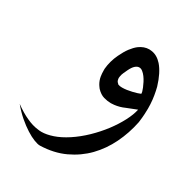

<svg xmlns="http://www.w3.org/2000/svg" viewBox="-142 -372 740 770"><g transform="rotate(30 227.5 13.0)"><path d="M367.7 -13.2Q346.2 -3.4 321.8 -0.5Q314 0.5 306.6 0.5Q291.5 0.5 273.7 -4.4Q255.9 -9.3 239.3 -26.9Q236.8 -30.3 234.6 -33.2Q232.4 -36.1 230 -40Q221.2 -54.7 218.3 -71.8Q216.3 -84.5 216.3 -98.1V-106.9Q217.8 -124.5 222.9 -142.8Q228 -161.1 236.3 -178.2Q248 -203.1 260.7 -220Q273.4 -236.8 286.6 -247.1Q309.1 -263.7 333 -263.7Q338.4 -263.7 343.8 -262.7Q370.1 -259.3 392.1 -234.9Q418 -205.1 434.6 -149.9Q439 -132.8 442.1 -114Q445.3 -95.2 446.3 -75.2Q446.8 -65.4 446.8 -55.2Q446.8 -44.9 446 -29.5Q445.3 -14.2 442.4 7.8L441.9 11.2Q430.7 66.4 406.5 116.2Q382.3 166 345.5 203.9Q308.6 241.7 258.8 264.9Q209 288.1 146 290H144.5Q134.8 290 117.7 283.4Q100.6 276.9 79.3 263.4Q58.1 250 35.4 230.5Q12.7 210.9 -8.3 185.5Q24.4 209.5 53.2 222.2Q80.6 234.9 105.5 237.8Q114.3 239.3 123 239.3Q146 239.3 175 229.5Q204.1 219.7 236.6 198.5Q269 177.2 299.1 148.2Q329.1 119.1 352.8 87.9Q376.5 56.6 392.8 25.4Q409.2 -5.9 414.6 -31.7ZM394 -94.2V-95.2Q394 -97.2 392.6 -103Q391.1 -108.9 387.2 -118.4Q383.3 -127.9 377.7 -138.9Q372.1 -149.9 365.2 -159.2Q358.4 -168.5 350.3 -174.8Q342.3 -181.2 333.7 -180.9Q325.2 -180.7 316.2 -172.9Q307.1 -165 298.3 -146.5Q294.4 -138.2 290.3 -129.2Q286.1 -120.1 284.7 -111.3Q283.7 -107.4 283.7 -103.5Q283.7 -99.1 285.4 -92.8Q287.1 -86.4 295.9 -79.1Q303.2 -76.2 314 -76.2Q324.7 -76.2 336.2 -77.9Q347.7 -79.6 358.9 -82.3Q370.1 -85 378.7 -87.6Q387.2 -90.3 391.6 -92.3Q394.5 -93.8 394.5 -94.2Z"/></g></svg>

Font: Dima Niloofar
Style: Regular
Weight: 400
Designer: R.Balvardi
Foundry: Dima Software Group
Version: Version 3.00;November 13, 2018;FontCreator 11.5.0.2427 64-bi